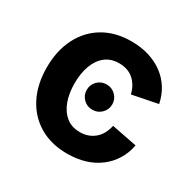

<svg xmlns="http://www.w3.org/2000/svg" viewBox="-129 -689 843 835"><g transform="rotate(30 292.5 -271.5)"><path d="M304.7 -209.5Q277.8 -209.5 259.3 -228Q240.7 -246.6 240.7 -272.9Q240.7 -299.3 259.3 -317.9Q277.8 -336.4 304.7 -336.4Q331.1 -336.4 349.9 -317.9Q368.7 -299.3 368.7 -272.9Q368.7 -246.6 349.9 -228Q331.1 -209.5 304.7 -209.5ZM305.2 10.7Q224.6 10.7 165.3 -24.4Q106 -59.6 73.7 -123Q41.5 -186.5 41.5 -270.5Q41.5 -355 73.7 -418.7Q106 -482.4 165.3 -517.6Q224.6 -552.7 305.2 -552.7Q352.5 -552.7 392.6 -540.5Q432.6 -528.3 463.9 -505.4Q495.1 -482.4 515.6 -450Q536.1 -417.5 544.4 -376.5L417 -351.1Q412.1 -372.6 402.3 -389.4Q392.6 -406.2 378.7 -418.5Q364.7 -430.7 346.7 -437Q328.6 -443.4 306.6 -443.4Q264.6 -443.4 236.8 -421.1Q209 -398.9 194.8 -360.1Q180.7 -321.3 180.7 -271Q180.7 -221.2 194.8 -182.4Q209 -143.6 236.8 -120.8Q264.6 -98.1 306.6 -98.1Q329.1 -98.1 347.4 -105Q365.7 -111.8 380.1 -124.3Q394.5 -136.7 404.1 -154.5Q413.6 -172.4 418.5 -194.3L545.4 -169.4Q537.6 -127.4 516.8 -94.2Q496.1 -61 464.8 -37.4Q433.6 -13.7 393.1 -1.5Q352.5 10.7 305.2 10.7Z"/></g></svg>

Font: Inter Cardless
Style: Bold
Weight: 700
Designer: Rasmus Andersson
Foundry: rsms
Version: Version 4.001;git-9221beed3